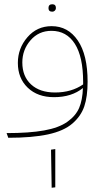

<svg xmlns="http://www.w3.org/2000/svg" viewBox="-20 -648 505 903"><path d="M226 -593Q208 -593 208 -610Q208 -628 226 -628Q243 -628 243 -610Q243 -603 238 -598Q233 -593 226 -593ZM223 -525Q300 -525 346 -457.5Q392 -390 392 -264Q392 -194 376.5 -148Q361 -102 320.5 -67Q280 -32 206 -16Q132 0 19 0L11 -22Q118 -22 187.5 -34.5Q257 -47 296.5 -75Q336 -103 352 -140Q368 -177 370 -234Q317 -191 234 -191Q157 -191 110.5 -235.5Q64 -280 64 -352Q64 -421 109 -473Q154 -525 223 -525ZM239 -213Q316 -213 371 -251V-262Q371 -381 332 -442Q293 -503 222 -503Q162 -503 123.5 -458.5Q85 -414 85 -354Q85 -289 126 -251Q167 -213 239 -213ZM223 235 220 56 240 53V233Z"/></svg>

Font: FiraGO Thin
Style: Regular
Weight: 100
Designer: bBox Type
Foundry: bBox Type GmbH
Version: Version 1.001;PS 001.001;hotconv 1.0.88;makeotf.lib2.5.64775